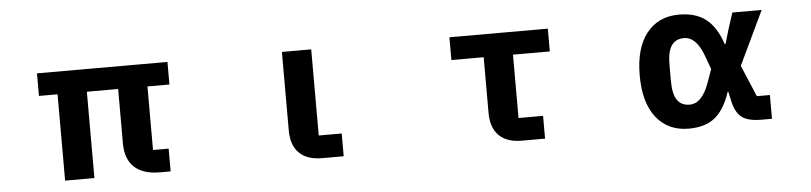

<svg xmlns="http://www.w3.org/2000/svg" viewBox="-39 -758 4078 966"><g transform="rotate(-5 2000.0 -275.0)"><path d="M258 0V-436H164V-550H823V-436H712V-115H791V0H737Q652 0 608 -41Q564 -82 564 -161V-436H406V0Z M1556 0Q1480 0 1440.5 -39.5Q1401 -79 1401 -153V-550H1549V-115H1665V0Z M2565 0Q2489 0 2449.5 -39.5Q2410 -79 2410 -153V-435H2247V-550H2744V-435H2558V-115H2682V0Z M3184 -275Q3184 -413 3243.5 -488Q3303 -563 3407 -563Q3492 -563 3543.5 -522.5Q3595 -482 3624 -395H3628L3650 -470L3676 -550H3824L3695 -279L3762 -120H3828V0H3774Q3708 0 3676 -24Q3644 -48 3631 -109L3621 -155H3618Q3589 -67 3540 -27Q3491 13 3407 13Q3303 13 3243.5 -62Q3184 -137 3184 -275ZM3521 -209 3545 -276 3521 -342Q3485 -443 3422 -443Q3380 -443 3359 -412.5Q3338 -382 3338 -317V-234Q3338 -168 3359 -137.5Q3380 -107 3422 -107Q3485 -107 3521 -209Z"/></g></svg>

Font: IBM Plex Sans JP
Style: Bold
Weight: 700
Designer: Mike Abbink; Paul van der Laan; Pieter van Rosmalen; Wujin Sim; Yejin Wi; Jinhee Kim; Boomi Park; Yona Kim; Kichan Ma
Foundry: Sandoll Inc.
Version: Version 1.001